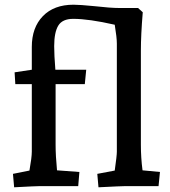

<svg xmlns="http://www.w3.org/2000/svg" viewBox="-20 -790 720 815"><path d="M35 -52 105 -66Q115 -122 115 -146V-433H45L42 -483L115 -494V-591Q115 -673 162 -721.5Q209 -770 292 -770Q319 -770 379 -764Q449 -756 488 -756H566L586 -738Q578 -642 578 -575V-176Q578 -120 585 -67L659 -60L653 0H513Q496 0 398 5L393 -52L467 -66Q476 -129 476 -146V-605Q476 -631 467 -685Q357 -710 291 -710Q245 -710 227.5 -681.5Q210 -653 210 -594Q210 -556 215 -494H346L340 -433H216V-176Q216 -129 222 -67L317 -60L312 0H150Q133 0 40 5Z"/></svg>

Font: Andada Pro SemiBold
Style: Regular
Weight: 600
Designer: Carolina Giovagnoli
Foundry: Huerta Tipografica
Version: Version 3.005